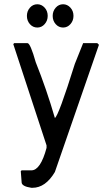

<svg xmlns="http://www.w3.org/2000/svg" viewBox="-20 -686 509 902"><path d="M108.9 -483.4Q122.6 -483.4 147.9 -393.6Q198.7 -266.6 237.8 -131.8Q254.4 -139.6 331.5 -385.7L370.6 -483.4H437L444.8 -475.6L237.8 122.1Q193.8 196.3 132.3 196.3H127.4Q81.5 189.5 81.5 169.9Q81.5 169.4 81.5 168.9L77.6 118.2L81.5 114.3H127.4Q170.4 114.3 198.7 8.8V-2.9L42.5 -478.5L46.4 -483.4ZM227.5 -611.3Q227.5 -633.8 241.7 -649.9Q255.9 -666 276.4 -666Q296.4 -666 311 -649.9Q325.2 -634.3 325.2 -611.3Q325.2 -588.9 311 -572.8Q296.9 -556.6 276.4 -556.6Q255.9 -556.6 241.7 -572.5Q227.5 -588.4 227.5 -611.3ZM106.4 -611.3Q106.4 -633.8 120.6 -649.9Q134.8 -666 155.3 -666Q175.3 -666 189.9 -649.9Q204.1 -634.3 204.1 -611.3Q204.1 -588.9 189.9 -572.8Q175.8 -556.6 155.3 -556.6Q134.8 -556.6 120.6 -572.5Q106.4 -588.4 106.4 -611.3Z"/></svg>

Font: LaylaRuqaa
Style: Regular
Weight: 400
Version: Version 2.0